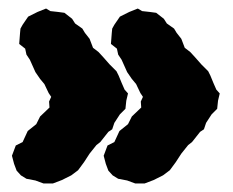

<svg xmlns="http://www.w3.org/2000/svg" viewBox="-20 -483 546 450"><path d="M261 -215 248 -195 243 -180 234 -174 215 -150 206 -143 190 -123 177 -103 163 -84 147 -72 125 -61 104 -53H82L63 -60L42 -64L29 -72L19 -83L13 -99L8 -118L17 -142L33 -150L45 -176L65 -192L74 -210L96 -231L95 -245L100 -256L94 -265L84 -286L74 -298L63 -314L50 -343L42 -355L39 -369L25 -380L27 -406L28 -416L33 -425L46 -444L68 -455L88 -463L98 -457L116 -455L131 -453L149 -439L156 -428L173 -416L179 -406L190 -392L198 -371L211 -361L222 -349L237 -332L253 -316L258 -306L265 -289L272 -273L280 -264L276 -247L274 -228ZM476 -215 463 -195 458 -180 449 -174 430 -150 421 -143 405 -123 392 -103 378 -84 362 -72 340 -61 319 -53H297L278 -60L257 -64L244 -72L234 -83L228 -99L223 -118L232 -142L248 -150L260 -176L280 -192L289 -210L311 -231L310 -245L315 -256L309 -265L299 -286L289 -298L278 -314L265 -343L257 -355L254 -369L240 -380L242 -406L243 -416L248 -425L261 -444L283 -455L303 -463L313 -457L331 -455L346 -453L364 -439L371 -428L388 -416L394 -406L405 -392L413 -371L426 -361L437 -349L452 -332L468 -316L473 -306L480 -289L487 -273L495 -264L491 -247L489 -228Z"/></svg>

Font: Winky Rough
Style: Bold
Weight: 700
Designer: Simon Atzbach
Foundry: typofactur
Version: Version 1.206; ttfautohint (v1.8.4.7-5d5b)